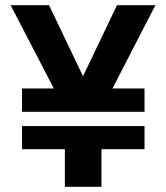

<svg xmlns="http://www.w3.org/2000/svg" viewBox="-20 -720 640 740"><path d="M218 -320 21 -700H169L326 -372H274L431 -700H579L383 -320ZM230 0V-174H371V0ZM65 -145V-234H537V-145ZM65 -289V-379H537V-289Z"/></svg>

Font: SUSE Thin
Style: Bold
Weight: 700
Version: Version 1.000